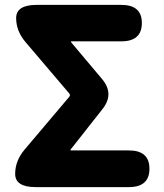

<svg xmlns="http://www.w3.org/2000/svg" viewBox="-20 -765 670 785"><path d="M126 0Q42 0 42 -54Q42 -108 81 -154L263 -369Q269 -376 263 -383L86 -591Q46 -637 46 -691Q46 -745 130 -745H476Q560 -745 560 -671Q560 -596 476 -596H273Q268 -596 271 -592L398 -441Q448 -381 399 -319L269 -154Q266 -150 271 -150H507Q591 -150 591 -75Q591 0 507 0Z"/></svg>

Font: Resource Han Rounded TW Heavy
Style: Regular
Weight: 900
Designer: Cyano Hao (round all glyphs); Ryoko NISHIZUKA 西塚涼子 (kana, bopomofo & ideographs); Paul D. Hunt (Latin, Greek & Cyrillic)
Foundry: Cyano Hao
Version: 0.990